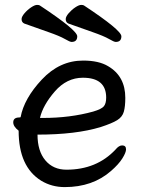

<svg xmlns="http://www.w3.org/2000/svg" viewBox="-20 -739 583 783"><path d="M272 -568Q265 -568 244.5 -580Q224 -592 176.5 -608.5Q129 -625 79 -643Q68 -648 68 -661Q68 -671 80 -685Q92 -699 107 -709Q122 -719 131 -719Q138 -719 142 -717Q295 -616 295 -591Q295 -568 272 -568ZM452 -568Q445 -568 424.5 -580Q404 -592 356.5 -608.5Q309 -625 259 -643Q248 -648 248 -661Q248 -671 260 -685Q272 -699 287 -709Q302 -719 311 -719Q318 -719 322 -717Q475 -616 475 -591Q475 -568 452 -568ZM155 -258Q266 -258 360 -284Q394 -294 403.5 -305.5Q413 -317 413 -341Q413 -422 318 -422Q252 -422 203.5 -366Q155 -310 143 -258ZM244 24Q191 24 148 -2Q56 -59 56 -206Q34 -223 34 -240Q34 -260 59 -260L64 -261Q78 -337 150.5 -414.5Q223 -492 319 -492Q383 -492 421 -469Q491 -428 491 -340Q491 -305 485 -283.5Q479 -262 458 -249Q437 -236 391 -221Q290 -190 133 -190Q133 -123 165 -85Q197 -47 251 -47Q374 -47 451 -129Q465 -146 478 -146Q494 -146 494 -130Q494 -117 479 -93Q464 -69 433 -42Q358 24 244 24Z"/></svg>

Font: LXGW WenKai Medium
Style: Regular
Weight: 500
Designer: LXGW / Fontworks Inc.
Foundry: LXGW / Fontworks Inc.
Version: Version 1.501; October 10, 2024